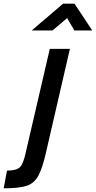

<svg xmlns="http://www.w3.org/2000/svg" viewBox="-66 -951 520 1041"><path d="M-46 70 -28 -26Q22 -26 41.5 -44Q61 -62 75 -130L204 -686H313L184 -127Q165 -41 142 1.5Q119 44 77 57Q35 70 -46 70ZM434 -786H337L298 -853L219 -786H106L276 -931H338Z"/></svg>

Font: Storia Sans SemiBold
Style: Italic
Weight: 600
Italic angle: -13°
Designer: Campivisivi
Foundry: Accademia di Belle Arti di Urbino and students of MA course of Visual design
Version: Version 60.001;May 25, 2020;FontCreator 12.0.0.2522 64-bit